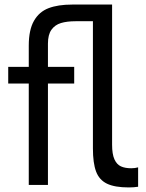

<svg xmlns="http://www.w3.org/2000/svg" viewBox="-20 -810 640 841"><path d="M387 -160V-717H311Q273 -717 246.8 -709Q220.5 -701 205.2 -679.5Q190 -658 190 -619V-517H305V-444H190V0H106V-444H16V-517H106V-610Q106 -679 128.8 -718.8Q151.5 -758.5 192.8 -774.2Q234 -790 296 -790H471V-176Q471 -135 481.2 -112.2Q491.5 -89.5 509.8 -81.2Q528 -73 555 -73Q571.5 -73 585 -77V8Q565.5 11 544 11Q482.5 11 448.5 -5.5Q414.5 -22 400.8 -58.8Q387 -95.5 387 -160Z"/></svg>

Font: JuliaMono Latin
Style: Regular
Weight: 400
Monospace: yes
Designer: cormullion
Foundry: corm
Version: Version 0.049; ttfautohint (v1.8.4)